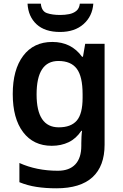

<svg xmlns="http://www.w3.org/2000/svg" viewBox="-20 -779 666 1039"><path d="M263 -552Q366 -552 424 -472H429L441 -542H546V4Q546 120 480.5 180Q415 240 285 240Q227 240 178 232.5Q129 225 85 207V103Q178 145 293 145Q355 145 387.5 110.5Q420 76 420 10V-4Q420 -19 421 -39Q422 -59 424 -71H420Q392 -29 351.5 -9.5Q311 10 260 10Q161 10 105 -64Q49 -138 49 -270Q49 -402 105.5 -477Q162 -552 263 -552ZM296 -449Q178 -449 178 -268Q178 -90 298 -90Q364 -90 395.5 -126.5Q427 -163 427 -250V-269Q427 -365 395.5 -407Q364 -449 296 -449ZM485 -759Q480 -691 432 -648.5Q384 -606 305 -606Q223 -606 178 -647.5Q133 -689 129 -759H201Q205 -718 234 -708Q263 -698 306 -698Q331 -698 354 -702.5Q377 -707 393 -720Q409 -733 412 -759Z"/></svg>

Font: Noto Sans Gujarati UI SemiBold
Style: Regular
Weight: 600
Designer: Jelle Bosma - Monotype Design Team, Universal Thirst
Foundry: Monotype Imaging Inc.
Version: Version 2.106; ttfautohint (v1.8.4.7-5d5b)